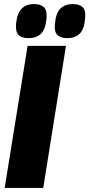

<svg xmlns="http://www.w3.org/2000/svg" viewBox="-20 -926 440 946"><path d="M3 0 116 -700H305L193 0ZM311 -738Q279 -738 262.5 -754Q246 -770 251 -810Q255 -861 277.5 -883.5Q300 -906 339 -906Q372 -906 388 -890Q404 -874 399 -833Q395 -782 372.5 -760Q350 -738 311 -738ZM120 -738Q88 -738 72 -753Q56 -768 59 -808Q64 -860 86.5 -883Q109 -906 148 -906Q181 -906 197 -890Q213 -874 209 -833Q204 -781 181.5 -759.5Q159 -738 120 -738Z"/></svg>

Font: Georama ExtraBold
Style: Italic
Weight: 800
Italic angle: -9°
Version: Version 1.001